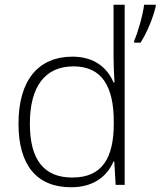

<svg xmlns="http://www.w3.org/2000/svg" viewBox="-20 -780 677 810"><path d="M280 10C378 10 433 -39 459 -99H462L468 0H506V-760H459V-544C459 -509 461 -467 463 -432H459C434 -493 378 -541 286 -541C142 -541 58 -442 58 -258C58 -83 135 10 280 10ZM637 -753V-760H588C583 -717 561 -641 546 -608V-600H573C602 -646 626 -706 637 -753ZM285 -31C164 -31 106 -108 106 -258C106 -415 170 -500 290 -500C409 -500 460 -417 460 -266V-259C460 -113 411 -31 285 -31Z"/></svg>

Font: Noto Sans Syriac Extralight
Style: Regular
Weight: 200
Designer: Patrick Giasson and the Monotype Design Team
Foundry: Monotype Imaging Inc.
Version: Version 3.000